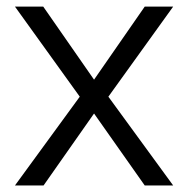

<svg xmlns="http://www.w3.org/2000/svg" viewBox="-20 -570 588 590"><path d="M313 -272.9 512.2 0H424.8L269 -221.2L113.8 0H25.9L225.1 -272.9L25.9 -549.8H112.8L269 -325.2L424.8 -549.8H512.2Z"/></svg>

Font: Oakes Grotesk
Style: Light
Weight: 300
Designer: Samuel Oakes
Foundry: Samuel Oakes
Version: Version 1.0 | wf-rip DC20170320